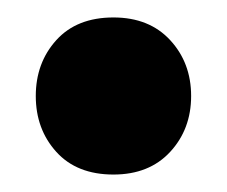

<svg xmlns="http://www.w3.org/2000/svg" viewBox="-20 -378 260 220"><path d="M21 -268Q21 -306 44.5 -332Q68 -358 110 -358Q151 -358 175 -332Q199 -306 199 -268Q199 -230 175 -204Q151 -178 110 -178Q68 -178 44.5 -204Q21 -230 21 -268Z"/></svg>

Font: Baloo Bhai 2
Style: Bold
Weight: 700
Designer: Supriya Tembe, Noopur Datye and Ek Type
Foundry: Ek Type
Version: Version 1.640;PS 1.000;hotconv 16.6.51;makeotf.lib2.5.65220;